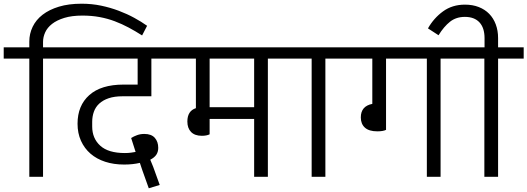

<svg xmlns="http://www.w3.org/2000/svg" viewBox="-40 -953 2843 1035"><path d="M118 -637H-20V-698H118V-729Q118 -771 136 -808.5Q154 -846 189.5 -873.5Q225 -901 277.5 -917Q330 -933 400 -933Q455 -933 505 -922.5Q555 -912 600 -895Q645 -878 683.5 -857Q722 -836 753 -814L726 -762Q690 -785 653.5 -804.5Q617 -824 578.5 -838.5Q540 -853 497 -861Q454 -869 404 -869Q347 -869 306.5 -856.5Q266 -844 240.5 -824Q215 -804 203.5 -778.5Q192 -753 192 -727V-698H330V-637H192V0H118Z M727 -36 714 -75Q676 -66 629 -66Q573 -66 527 -81Q481 -96 448 -124.5Q415 -153 396.5 -194Q378 -235 378 -286Q378 -384 441.5 -440.5Q505 -497 626 -497H702V-637H290V-698H907V-637H776V-434H621Q577 -434 546 -423.5Q515 -413 495 -394.5Q475 -376 466 -350.5Q457 -325 457 -296V-271Q457 -207 500.5 -167.5Q544 -128 633 -128Q651 -128 665.5 -130Q680 -132 691 -134L667 -209Q681 -218 699 -224.5Q717 -231 738 -231Q776 -231 794.5 -210Q813 -189 813 -156Q813 -135 803 -119.5Q793 -104 770 -92L786 -53L821 44L762 62Z M1048 -221Q1010 -221 990 -241.5Q970 -262 970 -298Q970 -355 1016 -370V-637H867V-698H1542V-637H1404V0H1330V-312H1090V-229Q1074 -221 1048 -221ZM1090 -637V-375H1330V-637Z M1640 -637H1502V-698H1852V-637H1714V0H1640Z M1994 -245Q1949 -245 1927 -265Q1905 -285 1905 -320Q1905 -381 1967 -393V-637H1812V-698H2473V-637H2335V0H2261V-637H2041V-253Q2025 -245 1994 -245Z M2571 -637H2433V-698H2572V-747Q2572 -803 2544.5 -832.5Q2517 -862 2466 -862Q2419 -862 2386 -836Q2353 -810 2324 -763L2267 -800Q2298 -855 2348 -891.5Q2398 -928 2466 -928Q2508 -928 2541 -915Q2574 -902 2597 -878.5Q2620 -855 2632.5 -821.5Q2645 -788 2645 -748V-698H2783V-637H2645V0H2571Z"/></svg>

Font: IBM Plex Sans Devanagari
Style: Regular
Weight: 400
Designer: Mike Abbink, Paul van der Laan, Pieter van Rosmalen, Erin McLaughlin
Foundry: Bold Monday
Version: Version 1.1